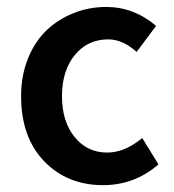

<svg xmlns="http://www.w3.org/2000/svg" viewBox="-20 -523 502 555"><path d="M41 -245.1Q41 -304.7 61 -354.2Q81.1 -403.8 115 -435.8Q148.9 -467.8 193.4 -485.4Q237.8 -502.9 287.1 -502.9Q366.7 -502.9 431.2 -448.2L375 -373Q334.5 -409.2 293 -409.2Q233.4 -409.2 196.3 -364Q159.2 -318.8 159.2 -245.1Q159.2 -171.9 195.6 -127Q231.9 -82 290 -82Q340.3 -82 391.1 -124L438 -47.9Q369.1 12.2 277.8 12.2Q174.3 12.2 107.7 -56.9Q41 -126 41 -245.1Z"/></svg>

Font: Source Sans Pro Semibold
Style: Regular
Weight: 600
Designer: Paul D. Hunt
Foundry: Adobe Systems Incorporated
Version: Version 2.020;PS 2.0;hotconv 1.0.86;makeotf.lib2.5.63406